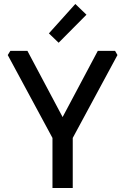

<svg xmlns="http://www.w3.org/2000/svg" viewBox="-20 -946 630 966"><path d="M19 -669 32 -690H118L295 -357L472 -690H559L571 -669L346 -252V0H244V-252ZM226 -778 359 -926 415 -872 275 -731Z"/></svg>

Font: Oxanium ExtraLight Medium
Style: Regular
Weight: 500
Version: Version 2.000